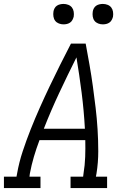

<svg xmlns="http://www.w3.org/2000/svg" viewBox="-33 -957 653 977"><path d="M-13 0V-58H51L54 -74Q64 -131 82.5 -187Q101 -243 123 -298.5Q145 -354 169.5 -409Q194 -464 220 -518.5Q246 -573 273 -627Q300 -681 328 -735H403Q413 -681 422.5 -627Q432 -573 439.5 -518.5Q447 -464 453.5 -409.5Q460 -355 463.5 -299Q467 -243 467 -186.5Q467 -130 458 -74L455 -58H512V0H326V-58H390L392 -74Q399 -116 400.5 -159Q402 -202 401 -244H168Q152 -202 139.5 -159.5Q127 -117 119 -74L117 -58H173V0ZM399 -302Q394 -394 382.5 -484.5Q371 -575 356 -665Q311 -575 268.5 -484.5Q226 -394 190 -302ZM490 -833Q478 -833 466.5 -837.5Q455 -842 448 -851Q441 -860 439 -872.5Q437 -885 439 -898Q440 -906 444.5 -914.5Q449 -923 456.5 -928Q464 -933 473 -935Q482 -937 490 -937Q503 -937 514.5 -932.5Q526 -928 533 -919Q540 -910 542 -897.5Q544 -885 542 -872Q540 -864 535.5 -855.5Q531 -847 523.5 -842Q516 -837 507.5 -835Q499 -833 490 -833ZM290 -833Q278 -833 266.5 -837.5Q255 -842 248 -851Q241 -860 239 -872.5Q237 -885 239 -898Q240 -906 244.5 -914.5Q249 -923 256.5 -928Q264 -933 273 -935Q282 -937 290 -937Q303 -937 314.5 -932.5Q326 -928 333 -919Q340 -910 342 -897.5Q344 -885 342 -872Q340 -864 335.5 -855.5Q331 -847 323.5 -842Q316 -837 307.5 -835Q299 -833 290 -833Z"/></svg>

Font: Iosevka Curly Slab LtExObl
Style: Regular
Weight: 300
Width: 7
Italic angle: -9°
Monospace: yes
Designer: Belleve Invis
Foundry: Belleve Invis
Version: Version 11.1.0; ttfautohint (v1.8.3)